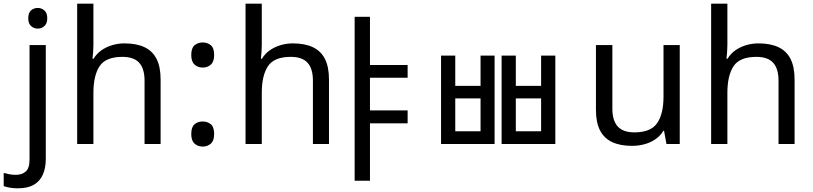

<svg xmlns="http://www.w3.org/2000/svg" viewBox="-75 -780 4405 1040"><path d="M22 240Q-3 240 -22 236.5Q-41 233 -55 228V157Q-40 161 -24 164Q-8 167 11 167Q43 167 64 149.5Q85 132 85 83V-536H173V80Q173 130 157 166Q141 202 108 221Q75 240 22 240ZM78 -681Q78 -710 93 -723.5Q108 -737 130 -737Q150 -737 165.5 -723.5Q181 -710 181 -681Q181 -653 165.5 -639Q150 -625 130 -625Q108 -625 93 -639Q78 -653 78 -681Z M431 -537Q431 -518 429.5 -498Q428 -478 426 -462H432Q449 -490 475 -508Q501 -526 533 -535.5Q565 -545 599 -545Q664 -545 707.5 -524.5Q751 -504 773 -461Q795 -418 795 -349V0H708V-343Q708 -408 679 -440Q650 -472 588 -472Q498 -472 464.5 -421.5Q431 -371 431 -277V0H343V-760H431Z M1023 -414Q997 -414 979 -430Q961 -446 961 -482Q961 -520 979 -535Q997 -550 1023 -550Q1049 -550 1067 -535Q1085 -520 1085 -482Q1085 -446 1067 -430Q1049 -414 1023 -414ZM1023 14Q997 14 979 -2Q961 -18 961 -54Q961 -92 979 -107Q997 -122 1023 -122Q1049 -122 1067 -107Q1085 -92 1085 -54Q1085 -18 1067 -2Q1049 14 1023 14Z M1343 -537Q1343 -518 1341.5 -498Q1340 -478 1338 -462H1344Q1361 -490 1387 -508Q1413 -526 1445 -535.5Q1477 -545 1511 -545Q1576 -545 1619.5 -524.5Q1663 -504 1685 -461Q1707 -418 1707 -349V0H1620V-343Q1620 -408 1591 -440Q1562 -472 1500 -472Q1410 -472 1376.5 -421.5Q1343 -371 1343 -277V0H1255V-760H1343Z M1904 -428H2133V-359H1904ZM1904 -182H2133V-112H1904ZM1846 -689H1929V199H1846Z M2314 -479H2391V-315H2528V-479H2604V0H2314ZM2391 -247V-69H2528V-247ZM2642 -479H2719V-315H2856V-479H2933V0H2642ZM2719 -247V-69H2856V-247Z M3607 -536V0H3535L3522 -71H3518Q3501 -43 3474 -25Q3447 -7 3415 1.5Q3383 10 3348 10Q3284 10 3240.5 -10.5Q3197 -31 3175 -74Q3153 -117 3153 -185V-536H3242V-191Q3242 -127 3271 -95Q3300 -63 3361 -63Q3450 -63 3484.5 -113Q3519 -163 3519 -257V-536Z M3865 -537Q3865 -518 3863.5 -498Q3862 -478 3860 -462H3866Q3883 -490 3909 -508Q3935 -526 3967 -535.5Q3999 -545 4033 -545Q4098 -545 4141.5 -524.5Q4185 -504 4207 -461Q4229 -418 4229 -349V0H4142V-343Q4142 -408 4113 -440Q4084 -472 4022 -472Q3932 -472 3898.5 -421.5Q3865 -371 3865 -277V0H3777V-760H3865Z"/></svg>

Font: hexkorean15
Style: Book
Weight: 400
Designer: Jelle Bosma - Monotype Design Team
Foundry: Monotype Imaging Inc.
Version: Version 2.003